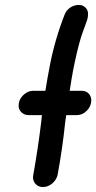

<svg xmlns="http://www.w3.org/2000/svg" viewBox="-20 -735 388 774"><path d="M247 -271Q245 -258 243 -244Q232 -137 212 -29Q207 -9 190 5Q173 19 153 19Q133 19 122 5Q113 -6 113 -21Q113 -25 114 -29Q133 -135 146 -242Q148 -257 149 -271H95Q75 -271 63 -286Q55 -296 55 -310Q55 -315 56 -320Q60 -340 77 -354.5Q94 -369 114 -369H163Q171 -420 181 -471Q201 -576 242 -680Q251 -699 271 -709Q284 -715 297 -715L309 -714Q335 -704 335 -678Q335 -672 334 -666Q333 -660 331 -653.5Q329 -647 312 -601L306 -583Q290 -529 275 -453Q269 -422 261 -369H309Q329 -369 340 -355Q348 -344 348 -330Q348 -325 347 -320Q343 -300 326.5 -285.5Q310 -271 290 -271Z"/></svg>

Font: Bad Comic
Style: Italic
Weight: 400
Italic angle: -11°
Designer: GGBotNet
Foundry: GGBotNet
Version: 0.95